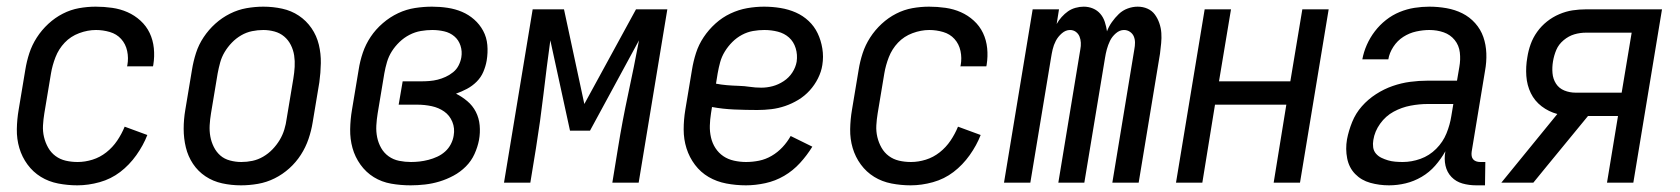

<svg xmlns="http://www.w3.org/2000/svg" viewBox="-20 -548 5040 576"><path d="M212 8Q183 8 154.5 2.5Q126 -3 102.5 -17.5Q79 -32 62.5 -54.5Q46 -77 38 -104Q30 -131 30.5 -160.5Q31 -190 36 -219L56 -339Q60 -364 68 -388.5Q76 -413 90.5 -435.5Q105 -458 125 -476.5Q145 -495 168.5 -507Q192 -519 217 -523.5Q242 -528 267 -528Q292 -528 316.5 -524.5Q341 -521 362.5 -511.5Q384 -502 401.5 -486Q419 -470 429 -449Q439 -428 441.5 -403.5Q444 -379 440 -354L439 -349H361L362 -352Q366 -374 361.5 -395Q357 -416 343.5 -431Q330 -446 309.5 -452Q289 -458 268 -458Q243 -458 217.5 -448.5Q192 -439 174 -420Q156 -401 146.5 -376.5Q137 -352 133 -328L113 -208Q110 -190 109 -172Q108 -154 112 -137Q116 -120 124.5 -105Q133 -90 146.5 -80Q160 -70 177 -66Q194 -62 213 -62Q235 -62 257.5 -69Q280 -76 299 -91Q318 -106 331.5 -126Q345 -146 354 -168L422 -143Q410 -112 389 -82.5Q368 -53 340.5 -32Q313 -11 279 -1.5Q245 8 212 8Z M703 8Q674 8 646.5 2Q619 -4 596.5 -19Q574 -34 559 -56.5Q544 -79 537.5 -106Q531 -133 531 -161.5Q531 -190 536 -219L556 -339Q560 -364 568 -389Q576 -414 591 -436.5Q606 -459 626 -477Q646 -495 670 -507Q694 -519 719.5 -523.5Q745 -528 770 -528Q799 -528 826.5 -522Q854 -516 876.5 -501Q899 -486 914.5 -463.5Q930 -441 936.5 -414Q943 -387 942.5 -358.5Q942 -330 938 -301L918 -181Q914 -156 905.5 -131Q897 -106 882.5 -83.5Q868 -61 848 -43Q828 -25 804 -13Q780 -1 754 3.5Q728 8 703 8ZM704 -62Q721 -62 737.5 -65.5Q754 -69 769.5 -78Q785 -87 797.5 -100Q810 -113 819 -128Q828 -143 833 -159.5Q838 -176 840 -192L860 -312Q863 -330 864 -347.5Q865 -365 862.5 -381.5Q860 -398 852.5 -413Q845 -428 832.5 -438.5Q820 -449 803.5 -453.5Q787 -458 770 -458Q753 -458 736 -454.5Q719 -451 703.5 -442Q688 -433 675.5 -420Q663 -407 654 -392Q645 -377 640.5 -360.5Q636 -344 633 -328L613 -208Q610 -190 609 -172.5Q608 -155 611 -138.5Q614 -122 621.5 -107Q629 -92 641 -81.5Q653 -71 670 -66.5Q687 -62 704 -62Z M1212 8Q1182 8 1153.5 3Q1125 -2 1101.5 -16.5Q1078 -31 1061.5 -54Q1045 -77 1037.5 -104Q1030 -131 1030.5 -160.5Q1031 -190 1036 -219L1056 -339Q1060 -365 1068.5 -390Q1077 -415 1092 -437.5Q1107 -460 1128.5 -478.5Q1150 -497 1174.5 -508.5Q1199 -520 1225 -524Q1251 -528 1276 -528Q1300 -528 1323 -524.5Q1346 -521 1366 -512.5Q1386 -504 1402.5 -489.5Q1419 -475 1429.5 -455.5Q1440 -436 1442 -413Q1444 -390 1440 -366Q1437 -349 1430 -332.5Q1423 -316 1410 -303Q1397 -290 1381 -281.5Q1365 -273 1348 -267Q1366 -258 1382 -244.5Q1398 -231 1407.5 -212.5Q1417 -194 1419 -172Q1421 -150 1417 -128Q1413 -107 1403.5 -86Q1394 -65 1377.5 -48.5Q1361 -32 1340.5 -21Q1320 -10 1298.5 -3.5Q1277 3 1255 5.5Q1233 8 1212 8ZM1213 -62Q1226 -62 1239 -63.5Q1252 -65 1265.5 -68.5Q1279 -72 1292 -78Q1305 -84 1315.5 -93.5Q1326 -103 1332.5 -115.5Q1339 -128 1341 -141Q1345 -163 1337 -182.5Q1329 -202 1312.5 -213.5Q1296 -225 1275 -229.5Q1254 -234 1232 -234H1176L1188 -304H1244Q1256 -304 1268.5 -305Q1281 -306 1293 -309Q1305 -312 1317 -317.5Q1329 -323 1339.5 -331.5Q1350 -340 1356 -352Q1362 -364 1364 -376Q1367 -394 1361.5 -411Q1356 -428 1343 -439Q1330 -450 1312.5 -454Q1295 -458 1277 -458Q1260 -458 1242.5 -455Q1225 -452 1208.5 -443.5Q1192 -435 1178.5 -422Q1165 -409 1155.5 -394Q1146 -379 1141 -362Q1136 -345 1133 -328L1113 -208Q1110 -190 1109 -171.5Q1108 -153 1111.5 -136Q1115 -119 1123.5 -104Q1132 -89 1146 -79Q1160 -69 1177.5 -65.5Q1195 -62 1213 -62Z M1492 0 1578 -520H1672L1733 -236L1888 -520H1982L1896 0H1817L1834 -104Q1847 -185 1864.5 -266Q1882 -347 1897 -427L1750 -156H1690L1631 -427Q1620 -347 1610.5 -266Q1601 -185 1588 -104L1571 0Z M2218 8Q2188 8 2159 2.5Q2130 -3 2106 -17Q2082 -31 2065 -53.5Q2048 -76 2039.5 -103Q2031 -130 2031 -159.5Q2031 -189 2036 -219L2056 -339Q2060 -364 2068 -389Q2076 -414 2091 -436.5Q2106 -459 2126.5 -477.5Q2147 -496 2171.5 -507.5Q2196 -519 2221.5 -523.5Q2247 -528 2272 -528Q2297 -528 2321.5 -524Q2346 -520 2367.5 -510.5Q2389 -501 2406 -485Q2423 -469 2433 -448Q2443 -427 2447 -402.5Q2451 -378 2447 -353Q2444 -333 2434 -313Q2424 -293 2409 -276.5Q2394 -260 2375 -248.5Q2356 -237 2335.5 -230Q2315 -223 2294 -220.5Q2273 -218 2252 -218Q2218 -218 2183 -219.5Q2148 -221 2116 -227L2113 -208Q2110 -189 2109.5 -171Q2109 -153 2113 -135.5Q2117 -118 2126.5 -103.5Q2136 -89 2150 -79.5Q2164 -70 2182 -66Q2200 -62 2218 -62Q2238 -62 2257.5 -66Q2277 -70 2295 -80.5Q2313 -91 2327.5 -106.5Q2342 -122 2352 -140L2417 -108Q2401 -82 2380 -59Q2359 -36 2332.5 -20.5Q2306 -5 2276 1.5Q2246 8 2218 8ZM2264 -285Q2281 -285 2298 -289.5Q2315 -294 2331 -304.5Q2347 -315 2357 -330.5Q2367 -346 2370 -363Q2373 -384 2367 -403.5Q2361 -423 2347 -435.5Q2333 -448 2313.5 -453Q2294 -458 2273 -458Q2256 -458 2239 -455Q2222 -452 2206 -443.5Q2190 -435 2177 -422Q2164 -409 2154.5 -393.5Q2145 -378 2140.5 -361.5Q2136 -345 2133 -328L2128 -297Q2143 -294 2160.5 -292.5Q2178 -291 2195.5 -290.5Q2213 -290 2229.5 -287.5Q2246 -285 2264 -285Z M2712 8Q2683 8 2654.5 2.5Q2626 -3 2602.5 -17.5Q2579 -32 2562.5 -54.5Q2546 -77 2538 -104Q2530 -131 2530.5 -160.5Q2531 -190 2536 -219L2556 -339Q2560 -364 2568 -388.5Q2576 -413 2590.5 -435.5Q2605 -458 2625 -476.5Q2645 -495 2668.5 -507Q2692 -519 2717 -523.5Q2742 -528 2767 -528Q2792 -528 2816.5 -524.5Q2841 -521 2862.5 -511.5Q2884 -502 2901.5 -486Q2919 -470 2929 -449Q2939 -428 2941.5 -403.5Q2944 -379 2940 -354L2939 -349H2861L2862 -352Q2866 -374 2861.5 -395Q2857 -416 2843.5 -431Q2830 -446 2809.5 -452Q2789 -458 2768 -458Q2743 -458 2717.5 -448.5Q2692 -439 2674 -420Q2656 -401 2646.5 -376.5Q2637 -352 2633 -328L2613 -208Q2610 -190 2609 -172Q2608 -154 2612 -137Q2616 -120 2624.5 -105Q2633 -90 2646.5 -80Q2660 -70 2677 -66Q2694 -62 2713 -62Q2735 -62 2757.5 -69Q2780 -76 2799 -91Q2818 -106 2831.5 -126Q2845 -146 2854 -168L2922 -143Q2910 -112 2889 -82.5Q2868 -53 2840.5 -32Q2813 -11 2779 -1.5Q2745 8 2712 8Z M2992 0 3078 -520H3157L3150 -476Q3156 -487 3165 -497Q3174 -507 3184 -514Q3194 -521 3206.5 -524.5Q3219 -528 3231 -528Q3246 -528 3259 -522.5Q3272 -517 3281 -506.5Q3290 -496 3294.5 -482Q3299 -468 3301 -454Q3306 -468 3315.5 -481.5Q3325 -495 3336.5 -506Q3348 -517 3363 -522.5Q3378 -528 3393 -528Q3409 -528 3422.5 -522Q3436 -516 3444.5 -504.5Q3453 -493 3458 -478.5Q3463 -464 3464 -449Q3465 -434 3463.5 -418.5Q3462 -403 3460 -387L3396 0H3317L3383 -400Q3385 -410 3385 -420Q3385 -430 3381.5 -438.5Q3378 -447 3370 -452.5Q3362 -458 3352 -458Q3339 -458 3327.5 -448Q3316 -438 3310 -425.5Q3304 -413 3300.5 -400Q3297 -387 3295 -374L3233 0H3155L3221 -400Q3223 -410 3222.5 -420Q3222 -430 3218.5 -438.5Q3215 -447 3207.5 -452.5Q3200 -458 3190 -458Q3177 -458 3165.5 -448Q3154 -438 3147.5 -425.5Q3141 -413 3138 -400Q3135 -387 3133 -374L3071 0Z M3508 0 3594 -520H3673L3637 -304H3851L3887 -520H3966L3880 0H3801L3839 -234H3625L3587 0Z M4147 8Q4118 8 4091 0.5Q4064 -7 4045.5 -26Q4027 -45 4021.5 -73Q4016 -101 4021 -130Q4026 -156 4036.5 -182Q4047 -208 4065.5 -229Q4084 -250 4108 -265.5Q4132 -281 4158 -290Q4184 -299 4210.5 -302.5Q4237 -306 4263 -306H4351L4358 -347Q4362 -369 4359.5 -390.5Q4357 -412 4344 -428Q4331 -444 4311 -451Q4291 -458 4268 -458Q4249 -458 4228.5 -453.5Q4208 -449 4190 -437.5Q4172 -426 4160 -407.5Q4148 -389 4145 -370H4067Q4071 -392 4080.5 -413.5Q4090 -435 4104.5 -454Q4119 -473 4138 -488Q4157 -503 4179 -512Q4201 -521 4223.5 -524.5Q4246 -528 4268 -528Q4294 -528 4319.5 -523.5Q4345 -519 4367 -508Q4389 -497 4405.5 -478.5Q4422 -460 4430 -437Q4438 -414 4439 -388Q4440 -362 4435 -335L4395 -93Q4394 -86 4395 -80Q4396 -74 4399.5 -70Q4403 -66 4408.5 -64Q4414 -62 4421 -62H4436L4435 8H4409Q4387 8 4367.5 2.5Q4348 -3 4334.5 -17Q4321 -31 4316.5 -51Q4312 -71 4316 -93V-94Q4303 -71 4285.5 -51Q4268 -31 4245 -17.5Q4222 -4 4197 2Q4172 8 4147 8ZM4188 -62Q4215 -62 4241.5 -71.5Q4268 -81 4288.5 -101.5Q4309 -122 4319.5 -148Q4330 -174 4334 -200L4340 -236H4263Q4238 -236 4211.5 -231Q4185 -226 4161 -213Q4137 -200 4120.5 -177Q4104 -154 4100 -128Q4098 -117 4099.5 -106Q4101 -95 4108 -87Q4115 -79 4124.5 -74.5Q4134 -70 4144 -67Q4154 -64 4165.5 -63Q4177 -62 4188 -62Z M4484 0 4652 -206Q4626 -213 4605 -229Q4584 -245 4572.5 -268.5Q4561 -292 4559 -320Q4557 -348 4562 -376Q4565 -396 4572 -415.5Q4579 -435 4591.5 -452.5Q4604 -470 4621 -483.5Q4638 -497 4658 -505.5Q4678 -514 4698 -517Q4718 -520 4738 -520H4966L4880 0H4801L4834 -200H4744L4620 -49L4580 0ZM4707 -270H4845L4875 -450H4738Q4720 -450 4703 -445Q4686 -440 4671 -427.5Q4656 -415 4649 -398.5Q4642 -382 4639 -364Q4636 -346 4637.5 -328.5Q4639 -311 4648 -297Q4657 -283 4673 -276.5Q4689 -270 4707 -270Z"/></svg>

Font: Iosevka SS18
Style: Italic
Weight: 400
Italic angle: -9°
Monospace: yes
Designer: Belleve Invis
Foundry: Belleve Invis
Version: Version 25.1.1; ttfautohint (v1.8.4)